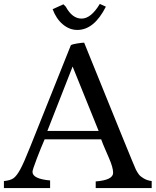

<svg xmlns="http://www.w3.org/2000/svg" viewBox="-20 -961 795 981"><path d="M249 -914 304 -939 316 -927Q349 -866 397 -866Q445 -866 490 -941L521 -927Q461 -808 375 -808Q335 -808 301 -836.5Q267 -865 249 -914ZM0 0V-36Q33 -39 49 -50.5Q65 -62 83 -94.5Q101 -127 134 -210L342 -730Q349 -735 374.5 -739Q400 -743 410 -743Q666 -110 674.5 -94Q683 -78 690.5 -68.5Q698 -59 715 -49Q732 -39 755 -36V0H469V-34Q558 -41 558 -78Q558 -105 537 -153L518 -197Q506 -224 497 -249H208Q190 -208 168 -150.5Q146 -93 146 -83Q146 -47 236 -39V0ZM222 -292H484L351 -621Z"/></svg>

Font: Prociono
Style: Regular
Weight: 400
Designer: Barry Schwartz
Foundry: The Crud Factory
Version: Version 2.301